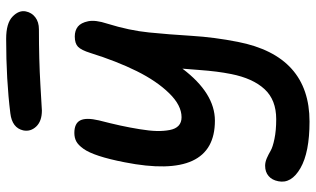

<svg xmlns="http://www.w3.org/2000/svg" viewBox="-222 -573 1031 627"><g transform="rotate(-90 293.5 -259.5)"><path d="M246.1 -638.2Q211.4 -638.2 193.8 -656.7Q176.3 -675.3 181.2 -699.2Q189.5 -735.4 236.8 -741.2Q346.2 -754.9 480 -754.9Q531.2 -754.9 552.7 -734.1Q574.2 -713.4 569.8 -690.9Q565.9 -671.4 550.5 -659.7Q535.2 -647.9 511.2 -647.9Q412.1 -647.9 330.3 -643.1Q248.5 -638.2 246.1 -638.2ZM210 235.8Q109.4 235.8 57.9 206.1Q6.3 176.3 15.1 133.8Q19 113.3 32.2 102.1Q45.4 90.8 65.9 90.8Q77.6 90.8 90.6 96.4Q103.5 102.1 115 108.9Q126.5 115.7 153.6 121.3Q180.7 127 217.8 127Q280.8 127 315.9 88.9Q351.1 50.8 365.2 -20Q370.1 -44.9 373 -68.1Q376 -91.3 378.7 -127Q381.3 -162.6 382.8 -179.2Q302.7 -73.2 212.9 -73.2Q18.6 -73.2 77.1 -368.2Q86.9 -418.5 97.9 -451.9Q108.9 -485.4 121.1 -502.4Q133.3 -519.5 145.3 -525.9Q157.2 -532.2 172.9 -532.2Q204.1 -532.2 213.9 -512.9Q223.6 -493.7 213.9 -452.1Q203.6 -412.1 197 -381.8Q190.4 -351.6 185.1 -318.8Q179.7 -286.1 179.2 -263.2Q178.7 -240.2 182.4 -220.9Q186 -201.7 196.5 -191.9Q207 -182.1 224.1 -182.1Q263.2 -182.1 302.7 -222.7Q342.3 -263.2 374.8 -328.6Q407.2 -394 434.1 -480Q443.4 -509.8 454.3 -520.3Q465.3 -530.8 487.8 -530.8Q507.3 -530.8 520 -520.8Q532.7 -510.7 537.6 -487.1Q542.5 -463.4 529.8 -424.8Q507.3 -352.1 501 -288.3Q494.6 -224.6 490 -149.7Q485.4 -74.7 470.2 2Q424.3 235.8 210 235.8Z"/></g></svg>

Font: Shantell Sans Bouncy
Style: Italic
Weight: 500
Italic angle: -11.31°
Designer: Stephen Nixon, Anya Danilova, Shantell Martin
Foundry: Arrow Type
Version: Version 1.006;[9816181b4]